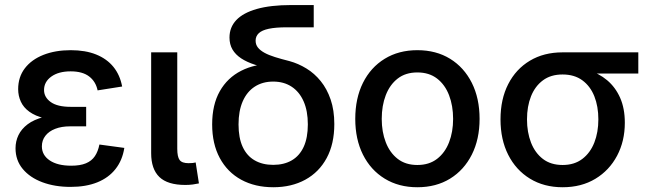

<svg xmlns="http://www.w3.org/2000/svg" viewBox="-20 -748 2630 779"><path d="M266.1 10.3Q202.6 10.3 152.1 -8.5Q101.6 -27.3 72.3 -62.5Q43 -97.7 43 -146.5Q43 -174.8 54.9 -199.7Q66.9 -224.6 92 -243.7Q117.2 -262.7 157.2 -273.2Q197.3 -283.7 252.9 -283.7H329.6V-235.4H264.6Q229.5 -235.4 203.9 -225.3Q178.2 -215.3 164.1 -197Q149.9 -178.7 149.9 -154.3Q149.9 -118.7 181.6 -97.2Q213.4 -75.7 269 -75.7Q305.2 -75.7 328.6 -85.4Q352.1 -95.2 365 -114.5Q377.9 -133.8 383.3 -161.6L484.4 -147.9Q476.6 -97.7 448.7 -62.3Q420.9 -26.9 375 -8.3Q329.1 10.3 266.1 10.3ZM255.9 -257.8Q200.2 -257.8 161.6 -267.6Q123 -277.3 99.1 -294.7Q75.2 -312 64.5 -335.7Q53.7 -359.4 53.7 -386.2Q53.7 -435.5 80.8 -470.9Q107.9 -506.3 156.2 -525.4Q204.6 -544.4 267.1 -544.4Q326.7 -544.4 370.1 -526.9Q413.6 -509.3 440.2 -476.6Q466.8 -443.8 475.6 -397L376 -381.3Q368.7 -417 341.8 -437.7Q314.9 -458.5 266.6 -458.5Q217.8 -458.5 188.2 -437.3Q158.7 -416 158.7 -382.8Q158.7 -353.5 185.8 -334Q212.9 -314.5 267.1 -314.5H329.6V-257.8Z M731.9 2.4Q660.2 2.4 626.7 -29.8Q593.3 -62 593.3 -126.5V-535.6H699.2V-144.5Q699.2 -111.8 708.7 -98.9Q718.3 -85.9 745.1 -85.9Q755.4 -85.9 762 -86.7Q768.6 -87.4 773.9 -88.9L787.1 -3.9Q776.9 -1.5 762.2 0.5Q747.6 2.4 731.9 2.4Z M1088.9 11.7Q1014.6 11.7 958.7 -18.8Q902.8 -49.3 871.8 -106.7Q840.8 -164.1 840.8 -243.2Q840.8 -323.2 871.8 -377.9Q902.8 -432.6 958.7 -460.9Q1014.6 -489.3 1088.4 -489.3V-466.3Q1047.4 -474.6 1014.4 -485.4Q981.4 -496.1 958.5 -511.2Q935.5 -526.4 923.3 -547.1Q911.1 -567.9 911.1 -595.7Q911.1 -637.2 938.7 -666.5Q966.3 -695.8 1022.2 -711.7Q1078.1 -727.5 1161.6 -727.5H1252.9V-637.2H1143.1Q1098.6 -637.2 1070.8 -631.3Q1043 -625.5 1030 -613.3Q1017.1 -601.1 1017.1 -583Q1017.1 -566.9 1026.4 -555.2Q1035.6 -543.5 1053 -533.9Q1070.3 -524.4 1095.9 -516.4Q1121.6 -508.3 1154.8 -500Q1190.4 -490.2 1223.1 -470.2Q1255.9 -450.2 1281.2 -418.9Q1306.6 -387.7 1321.5 -344.2Q1336.4 -300.8 1336.4 -244.6Q1336.4 -164.1 1305.4 -106.7Q1274.4 -49.3 1218.5 -18.8Q1162.6 11.7 1088.9 11.7ZM1088.4 -79.1Q1132.3 -79.1 1163.8 -97.4Q1195.3 -115.7 1212.2 -152.3Q1229 -189 1229 -243.2Q1229 -297.9 1211.9 -336.7Q1194.8 -375.5 1163.3 -396.2Q1131.8 -417 1088.4 -417Q1045.4 -417 1013.7 -396.5Q981.9 -376 964.8 -336.9Q947.8 -297.9 947.8 -243.2Q947.8 -188.5 964.6 -152.1Q981.4 -115.7 1013.2 -97.4Q1044.9 -79.1 1088.4 -79.1Z M1673.3 11.7Q1597.7 11.7 1540.8 -23.2Q1483.9 -58.1 1452.6 -120.6Q1421.4 -183.1 1421.4 -265.6Q1421.4 -349.1 1452.6 -411.9Q1483.9 -474.6 1540.8 -509.5Q1597.7 -544.4 1673.3 -544.4Q1749.5 -544.4 1806.2 -509.5Q1862.8 -474.6 1894.3 -411.9Q1925.8 -349.1 1925.8 -265.6Q1925.8 -183.1 1894.3 -120.6Q1862.8 -58.1 1806.2 -23.2Q1749.5 11.7 1673.3 11.7ZM1673.3 -78.6Q1721.2 -78.6 1753.4 -103.5Q1785.6 -128.4 1802 -170.7Q1818.4 -212.9 1818.4 -265.6Q1818.4 -318.8 1802 -361.6Q1785.6 -404.3 1753.4 -429.2Q1721.2 -454.1 1673.3 -454.1Q1625.5 -454.1 1593.5 -429.2Q1561.5 -404.3 1545.2 -361.8Q1528.8 -319.3 1528.8 -265.6Q1528.8 -212.9 1545.2 -170.7Q1561.5 -128.4 1593.5 -103.5Q1625.5 -78.6 1673.3 -78.6Z M2262.7 11.7Q2187 11.7 2130.1 -23.2Q2073.2 -58.1 2042 -119.9Q2010.7 -181.6 2010.7 -263.7Q2010.7 -345.7 2042 -406.7Q2073.2 -467.8 2129.9 -501.7Q2186.5 -535.6 2262.2 -535.6H2569.8V-449.7H2345.2L2262.2 -445.8Q2214.8 -445.8 2182.9 -422.1Q2150.9 -398.4 2134.5 -357.4Q2118.2 -316.4 2118.2 -263.7Q2118.2 -211.4 2134.5 -169.4Q2150.9 -127.4 2182.9 -103Q2214.8 -78.6 2262.7 -78.6Q2310.5 -78.6 2342.8 -103.3Q2375 -127.9 2391.4 -169.7Q2407.7 -211.4 2407.7 -263.7Q2407.7 -316.4 2391.4 -357.4Q2375 -398.4 2342.8 -422.1Q2310.5 -445.8 2262.7 -445.8V-479Q2317.4 -479 2363.5 -464.8Q2409.7 -450.7 2443.4 -422.4Q2477.1 -394 2496.1 -351.1Q2515.1 -308.1 2515.1 -250Q2515.1 -175.3 2483.6 -116Q2452.1 -56.6 2395.5 -22.5Q2338.9 11.7 2262.7 11.7Z"/></svg>

Font: Inter 20pt Medium
Style: Regular
Weight: 500
Version: Version 4.001;git-66647c0bb